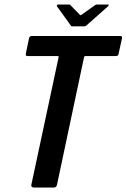

<svg xmlns="http://www.w3.org/2000/svg" viewBox="-20 -833 562 853"><path d="M129 0Q125 0 121.5 -3Q118 -6 119 -11L240 -577Q241 -582 240 -583Q239 -584 234 -584H106Q97 -584 95.5 -586Q94 -588 95 -596L109 -663Q111 -669 113.5 -671Q116 -673 124 -673H510Q519 -673 521 -671Q523 -669 522 -663L507 -595Q506 -588 503 -586Q500 -584 491 -584H362Q357 -584 355.5 -583Q354 -582 353 -577L233 -11Q230 0 220 0ZM301 -716Q296 -716 295 -719L233 -805Q232 -808 233.5 -810.5Q235 -813 239 -813H286Q291 -813 293 -810L334 -768Q337 -763 343 -768L402 -810Q407 -813 411 -813H458Q463 -813 463 -810.5Q463 -808 460 -805L363 -719Q360 -716 355 -716Z"/></svg>

Font: Glory Thin SemiBold
Style: Italic
Weight: 600
Italic angle: -12°
Version: Version 1.011